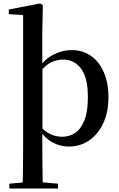

<svg xmlns="http://www.w3.org/2000/svg" viewBox="-20 -833 692 1112"><path d="M111 259Q112 221 112.5 179Q113 137 113.5 95.5Q114 54 114 19V-746L31 -751V-778L212 -813L228 -804L225 -647V-454L226 -443V-80L225 -68V19Q225 54 225.5 95.5Q226 137 226.5 179Q227 221 228 259ZM378 16Q330 16 284 -8.5Q238 -33 200 -92H194L210 -104Q242 -70 273 -55.5Q304 -41 341 -41Q383 -41 416 -63.5Q449 -86 469 -136.5Q489 -187 489 -270Q489 -383 449.5 -435.5Q410 -488 345 -488Q312 -488 278.5 -473Q245 -458 206 -411L192 -425H195Q234 -488 287 -515.5Q340 -543 395 -543Q457 -543 505 -510.5Q553 -478 580.5 -416.5Q608 -355 608 -270Q608 -182 577.5 -118Q547 -54 495 -19Q443 16 378 16ZM34 259V231L142 221H205L316 231V259Z"/></svg>

Font: Noto Serif TC ExtraLight SemiBold
Style: Regular
Weight: 600
Version: Version 2.003-H1;hotconv 1.1.1;makeotfexe 2.6.0